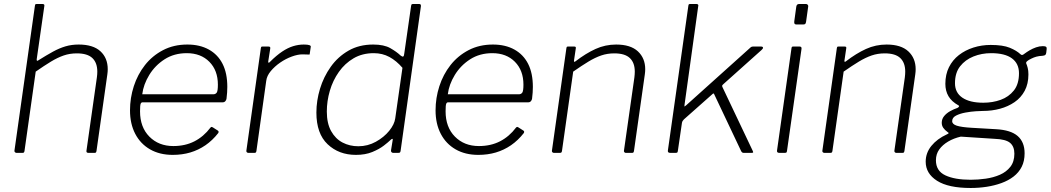

<svg xmlns="http://www.w3.org/2000/svg" viewBox="-20 -762 5237 957"><path d="M62 0Q58 0 54.5 -3.5Q51 -7 52 -11L154 -733Q155 -739 156.5 -740.5Q158 -742 163 -742H192Q203 -742 201 -732L163 -467Q162 -456 169 -460Q212 -487 244 -504.5Q276 -522 306.5 -531Q337 -540 372 -540Q444 -540 480.5 -506.5Q517 -473 517 -417Q517 -411 516.5 -404.5Q516 -398 515 -391L461 -10Q460 -4 458 -2Q456 0 451 0H421Q409 0 411 -11L463 -377Q464 -384 464.5 -391.5Q465 -399 465 -405Q465 -449 440.5 -472.5Q416 -496 363 -496Q328 -496 297.5 -485.5Q267 -475 234 -455Q201 -435 158 -405L102 -9Q101 -4 99 -2Q97 0 92 0Z M841 10Q776 10 728 -17.5Q680 -45 654 -95Q628 -145 628 -212Q628 -274 647 -332.5Q666 -391 702.5 -437.5Q739 -484 792.5 -512Q846 -540 914 -540Q976 -540 1021 -515Q1066 -490 1089.5 -443.5Q1113 -397 1113 -329Q1113 -315 1112 -300.5Q1111 -286 1109 -270Q1108 -263 1103 -257.5Q1098 -252 1090 -252H690Q684 -252 681 -244.5Q678 -237 678 -207Q678 -128 724.5 -81Q771 -34 844 -34Q903 -34 949 -57.5Q995 -81 1029 -126Q1033 -130 1035.5 -129.5Q1038 -129 1041 -127L1066 -111Q1072 -107 1068 -99Q1039 -62 1004 -38Q969 -14 928.5 -2Q888 10 841 10ZM1043 -292Q1054 -292 1060 -300Q1066 -308 1066 -340Q1066 -411 1023.5 -454Q981 -497 911 -497Q848 -497 800.5 -466.5Q753 -436 724 -388.5Q695 -341 689 -292Z M1218 0Q1213 0 1210 -3.5Q1207 -7 1208 -11L1280 -521Q1281 -527 1282.5 -528.5Q1284 -530 1288 -530H1318Q1323 -530 1325.5 -528Q1328 -526 1327 -520L1317 -456Q1316 -450 1319 -449.5Q1322 -449 1326 -454Q1358 -486 1386.5 -505Q1415 -524 1441.5 -532Q1468 -540 1494 -540Q1514 -540 1522 -537Q1530 -534 1529 -529L1524 -495Q1524 -492 1523.5 -491Q1523 -490 1521 -490Q1515 -490 1507 -490.5Q1499 -491 1487 -491Q1464 -491 1434 -480Q1404 -469 1376.5 -450Q1349 -431 1329.5 -407.5Q1310 -384 1307 -359L1258 -9Q1257 -4 1255 -2Q1253 0 1248 0H1218Z M1940 0Q1935 0 1931.5 -3.5Q1928 -7 1929 -13L1937 -62Q1939 -70 1935.5 -70Q1932 -70 1925 -63Q1916 -54 1893.5 -36.5Q1871 -19 1836 -4.5Q1801 10 1754 10Q1669 10 1613 -43Q1557 -96 1557 -201Q1557 -260 1575 -319.5Q1593 -379 1628.5 -429Q1664 -479 1717 -509.5Q1770 -540 1840 -540Q1894 -540 1925.5 -522Q1957 -504 1977 -485Q1986 -478 1990 -480.5Q1994 -483 1995 -495L2029 -732Q2030 -738 2031.5 -740Q2033 -742 2039 -742H2070Q2079 -742 2078 -731L1977 -12Q1976 -4 1973.5 -2Q1971 0 1964 0ZM1986 -424Q1956 -459 1921 -478Q1886 -497 1843 -497Q1786 -497 1742.5 -471.5Q1699 -446 1669 -403.5Q1639 -361 1624 -309.5Q1609 -258 1609 -206Q1609 -147 1630.5 -108.5Q1652 -70 1687.5 -51.5Q1723 -33 1766 -33Q1813 -33 1853.5 -55.5Q1894 -78 1920 -110Q1946 -142 1950 -172Z M2364 10Q2299 10 2251 -17.5Q2203 -45 2177 -95Q2151 -145 2151 -212Q2151 -274 2170 -332.5Q2189 -391 2225.5 -437.5Q2262 -484 2315.5 -512Q2369 -540 2437 -540Q2499 -540 2544 -515Q2589 -490 2612.5 -443.5Q2636 -397 2636 -329Q2636 -315 2635 -300.5Q2634 -286 2632 -270Q2631 -263 2626 -257.5Q2621 -252 2613 -252H2213Q2207 -252 2204 -244.5Q2201 -237 2201 -207Q2201 -128 2247.5 -81Q2294 -34 2367 -34Q2426 -34 2472 -57.5Q2518 -81 2552 -126Q2556 -130 2558.5 -129.5Q2561 -129 2564 -127L2589 -111Q2595 -107 2591 -99Q2562 -62 2527 -38Q2492 -14 2451.5 -2Q2411 10 2364 10ZM2566 -292Q2577 -292 2583 -300Q2589 -308 2589 -340Q2589 -411 2546.5 -454Q2504 -497 2434 -497Q2371 -497 2323.5 -466.5Q2276 -436 2247 -388.5Q2218 -341 2212 -292Z M2741 0Q2736 0 2733 -3.5Q2730 -7 2731 -11L2803 -521Q2804 -527 2805.5 -528.5Q2807 -530 2811 -530H2842Q2847 -530 2849 -528Q2851 -526 2850 -521L2841 -460Q2840 -450 2848 -456Q2900 -496 2948.5 -518Q2997 -540 3051 -540Q3123 -540 3159.5 -506Q3196 -472 3196 -417Q3196 -411 3195.5 -404.5Q3195 -398 3194 -391L3140 -10Q3139 -4 3137 -2Q3135 0 3130 0H3099Q3095 0 3092 -3.5Q3089 -7 3090 -11L3142 -376Q3143 -384 3143.5 -391.5Q3144 -399 3144 -405Q3144 -449 3119.5 -472.5Q3095 -496 3042 -496Q3007 -496 2976.5 -485.5Q2946 -475 2913 -455Q2880 -435 2837 -405L2781 -9Q2780 -4 2778 -2Q2776 0 2770 0H2741Z M3731 -12Q3734 -6 3734 -3Q3734 0 3726 0H3687Q3682 0 3679 -2.5Q3676 -5 3674 -9L3539 -294Q3537 -299 3530 -292L3389 -167Q3385 -163 3382.5 -159Q3380 -155 3379 -149L3359 -12Q3358 -4 3356 -2Q3354 0 3346 0H3321Q3314 0 3311 -3Q3308 -6 3309 -12L3411 -733Q3412 -739 3413.5 -740.5Q3415 -742 3420 -742H3452Q3457 -742 3459.5 -739Q3462 -736 3460 -730L3392 -240Q3391 -231 3392 -231Q3393 -231 3400 -237L3716 -521Q3722 -527 3725.5 -528.5Q3729 -530 3734 -530H3773Q3782 -530 3783 -525Q3784 -520 3776 -513L3586 -343Q3582 -340 3580.5 -337.5Q3579 -335 3580 -330L3731 -12Z M3903 -12Q3902 -4 3900 -2Q3898 0 3890 0H3865Q3858 0 3855 -3Q3852 -6 3853 -12L3925 -521Q3926 -527 3927.5 -528.5Q3929 -530 3934 -530H3966Q3971 -530 3973.5 -527Q3976 -524 3975 -518ZM3998 -655Q3997 -648 3994.5 -644Q3992 -640 3984 -640H3949Q3942 -640 3940 -644.5Q3938 -649 3939 -656L3949 -729Q3951 -742 3963 -742H3998Q4003 -742 4006.5 -737.5Q4010 -733 4008 -727Z M4089 0Q4084 0 4081 -3.5Q4078 -7 4079 -11L4151 -521Q4152 -527 4153.5 -528.5Q4155 -530 4159 -530H4190Q4195 -530 4197 -528Q4199 -526 4198 -521L4189 -460Q4188 -450 4196 -456Q4248 -496 4296.5 -518Q4345 -540 4399 -540Q4471 -540 4507.5 -506Q4544 -472 4544 -417Q4544 -411 4543.5 -404.5Q4543 -398 4542 -391L4488 -10Q4487 -4 4485 -2Q4483 0 4478 0H4447Q4443 0 4440 -3.5Q4437 -7 4438 -11L4490 -376Q4491 -384 4491.5 -391.5Q4492 -399 4492 -405Q4492 -449 4467.5 -472.5Q4443 -496 4390 -496Q4355 -496 4324.5 -485.5Q4294 -475 4261 -455Q4228 -435 4185 -405L4129 -9Q4128 -4 4126 -2Q4124 0 4118 0H4089Z M4818 175Q4707 175 4650.5 139Q4594 103 4594 44Q4594 0 4622.5 -35Q4651 -70 4699 -92Q4706 -95 4708 -97.5Q4710 -100 4704 -103Q4689 -114 4681.5 -125Q4674 -136 4674 -150Q4674 -169 4686 -183.5Q4698 -198 4716 -208Q4734 -218 4752 -224Q4758 -227 4760 -231Q4762 -235 4757 -237Q4723 -256 4707.5 -282.5Q4692 -309 4692 -344Q4692 -391 4710 -427Q4728 -463 4759.5 -487.5Q4791 -512 4832 -525Q4873 -538 4918 -538Q4979 -538 5013 -524Q5047 -510 5066 -492Q5071 -487 5075.5 -488Q5080 -489 5086 -494Q5098 -503 5112.5 -511.5Q5127 -520 5144 -526Q5161 -532 5178 -532Q5190 -532 5194 -528.5Q5198 -525 5197 -518L5195 -500Q5194 -492 5190.5 -488.5Q5187 -485 5177 -484Q5158 -483 5145.5 -479.5Q5133 -476 5121 -470Q5091 -456 5095 -446Q5099 -437 5102.5 -423.5Q5106 -410 5106 -391Q5106 -344 5087.5 -309.5Q5069 -275 5037 -253Q5005 -231 4964.5 -220Q4924 -209 4879 -209Q4869 -209 4844.5 -207.5Q4820 -206 4792.5 -201Q4765 -196 4745.5 -186Q4726 -176 4726 -158Q4726 -143 4749 -135.5Q4772 -128 4824 -125L4945 -118Q5018 -114 5052.5 -84Q5087 -54 5087 2Q5087 41 5072.5 69.5Q5058 98 5032 118Q5006 138 4971.5 150.5Q4937 163 4898 169Q4859 175 4818 175ZM4818 134Q4855 134 4893.5 128.5Q4932 123 4964 109Q4996 95 5016 69.5Q5036 44 5036 4Q5036 -32 5014.5 -50Q4993 -68 4938 -70L4769 -81Q4734 -73 4706 -56.5Q4678 -40 4661.5 -17Q4645 6 4645 37Q4645 90 4692 112Q4739 134 4818 134ZM4881 -250Q4928 -250 4968 -264.5Q5008 -279 5033.5 -311Q5059 -343 5059 -397Q5059 -445 5024 -471Q4989 -497 4920 -497Q4873 -497 4832 -480.5Q4791 -464 4765.5 -431.5Q4740 -399 4740 -347Q4740 -300 4777 -275Q4814 -250 4881 -250Z"/></svg>

Font: Libre Franklin ExtraLight
Style: Italic
Weight: 250
Italic angle: -8°
Designer: Pablo Impallari, Rodrigo Fuenzalida, Nhung Nguyen
Foundry: Impallari Type
Version: Version 3.000